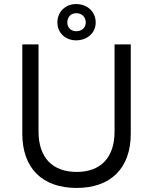

<svg xmlns="http://www.w3.org/2000/svg" viewBox="-20 -919 755 947"><path d="M355 -720C411 -720 452 -757 452 -808C452 -861 411 -899 355 -899C303 -899 263 -861 263 -808C263 -757 303 -720 355 -720ZM356 -765C330 -765 312 -783 312 -808C312 -835 330 -854 356 -854C384 -854 403 -835 403 -808C403 -783 384 -765 356 -765ZM358 8C524 8 625 -87 625 -260V-700H545V-270C545 -143 478 -71 358 -71C238 -71 170 -143 170 -270V-700H90V-260C90 -87 191 8 358 8Z"/></svg>

Font: Fixel Display Regular
Style: Regular
Weight: 400
Designer: AlfaBravo + MacPaw
Foundry: Kyrylo Tkachov, Marchela Mozhyna, Serhii Makarenko, Maria Weinstein, Zakhar Kryvoshyya
Version: Version 1.211